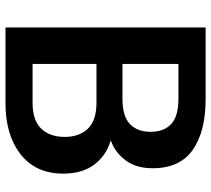

<svg xmlns="http://www.w3.org/2000/svg" viewBox="-54 -696 751 682"><g transform="rotate(90 321.0 -355.5)"><path d="M78.1 0H347.2Q460 0 528.6 -53.7Q597.2 -107.4 597.2 -205.1Q597.2 -273.9 564.5 -316.2Q531.7 -358.4 481.4 -373V-375Q522.5 -389.6 550.3 -427Q578.1 -464.4 578.1 -522.9Q578.1 -619.6 512.7 -665.3Q447.3 -710.9 333 -710.9H78.1ZM207.5 -96.2V-323.2H345.2Q408.2 -323.2 437.5 -292.7Q466.8 -262.2 466.8 -210.4Q466.8 -157.7 437.5 -127Q408.2 -96.2 345.2 -96.2ZM207.5 -415.5V-614.3H331.1Q393.6 -614.3 421.1 -588.6Q448.7 -563 448.7 -515.6Q448.7 -468.3 421.1 -441.9Q393.6 -415.5 331.1 -415.5Z"/></g></svg>

Font: Roboto Flex
Style: wght 600 wdth 100 opsz 14.0 GRAD 0.00 slnt 0.00 XTRA 468 XOPQ 96 YOPQ 79 YTLC 514 YTUC 712 YTAS 750 YTDE -203.00 YTFI 738
Weight: 600
Designer: Berlow after Robertson
Foundry: Google
Version: Version 3.100